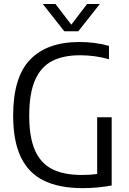

<svg xmlns="http://www.w3.org/2000/svg" viewBox="-20 -966 664 992"><path d="M557 -360V-7.5Q481.5 6 407.5 6Q287 6 207.8 -32.2Q128.5 -70.5 88.2 -153.2Q48 -236 48 -369Q48 -567.5 135.8 -658.2Q223.5 -749 390.5 -749Q471 -749 543 -729V-660Q470.5 -680.5 394 -680.5Q306.5 -680.5 248.8 -650.5Q191 -620.5 161 -551.8Q131 -483 131 -368Q131 -256.5 160.8 -189.2Q190.5 -122 250.2 -92Q310 -62 403 -62Q446.5 -62 482 -67V-360ZM430 -945.5H496L384.5 -804.5H312L201 -945.5H266.5L348.5 -838.5Z"/></svg>

Font: Encode Sans Semi Condensed
Style: Regular
Weight: 400
Width: 4
Designer: Multiple Designers
Foundry: Impallari Type
Version: Version 2.000